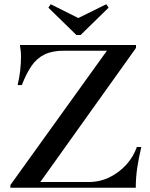

<svg xmlns="http://www.w3.org/2000/svg" viewBox="-20 -885 708 905"><path d="M29 0V-13L484 -646H281Q227 -646 190.5 -628.5Q154 -611 129 -575Q104 -539 83 -484H63Q71 -516 75 -551Q79 -586 79 -620Q79 -633 77.5 -646Q76 -659 74 -673H621V-659L170 -27H397Q451 -27 496.5 -49.5Q542 -72 575.5 -109Q609 -146 625 -192H646Q634 -142 627 -95Q620 -48 620 0ZM340 -720 208 -849 219 -865 349 -800 481 -865 492 -849 360 -720Z"/></svg>

Font: Ibarra Real Nova Medium
Style: Regular
Weight: 500
Designer: Jose Maria Ribagorda & Octavio Pardo
Foundry: Jose Maria Ribagorda
Version: Version 2.000